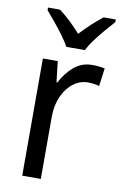

<svg xmlns="http://www.w3.org/2000/svg" viewBox="-87 -816 547 865"><g transform="rotate(10 186.5 -383.0)"><path d="M303 -546Q317 -546 332 -544.5Q347 -543 360 -540L349 -458Q325 -465 297 -465Q261 -465 230.5 -442Q200 -419 181.5 -378Q163 -337 163 -284V0H78V-536H146L157 -441H161Q184 -486 219.5 -516Q255 -546 303 -546ZM173 -606Q161 -628 141.5 -654.5Q122 -681 100.5 -707Q79 -733 61 -754V-766H116Q139 -749 165 -724.5Q191 -700 215 -673Q241 -701 265 -723Q289 -745 315 -766H371V-754Q354 -735 331.5 -709Q309 -683 289 -656Q269 -629 258 -606Z"/></g></svg>

Font: Noto Sans Gujarati SemiCondensed
Style: Regular
Weight: 400
Width: 4
Designer: Jelle Bosma - Monotype Design Team, Universal Thirst
Foundry: Monotype Imaging Inc.
Version: Version 2.106; ttfautohint (v1.8.4.7-5d5b)